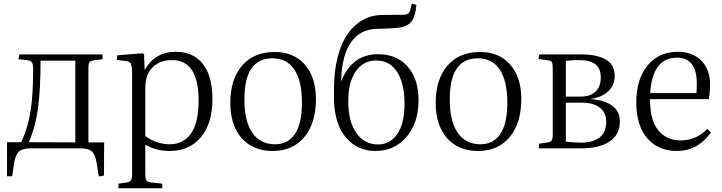

<svg xmlns="http://www.w3.org/2000/svg" viewBox="-20 -802 3902 1038"><path d="M514.2 151.9 503.9 87.9Q496.6 37.1 478.8 18.6Q460.9 0 415 0H146Q99.6 0 80.8 19Q62 38.1 55.2 85L45.9 150.9H18.1V-33.2H95.2Q131.8 -114.7 145.5 -203.1Q159.2 -291.5 159.2 -426.8Q159.2 -453.1 153.6 -463.1Q147.9 -473.1 130.9 -476.1L80.1 -481.9L84 -507.8H534.2V-481.9L487.8 -476.1Q469.2 -473.1 463.6 -465.1Q458 -457 458 -436V-32.2H543L542 147ZM136.2 -33.2 387.2 -32.2V-474.1H199.2Q199.2 -316.4 186 -223.1Q174.3 -124 136.2 -33.2Z M620.6 215.8V190.9L666.5 184.1Q682.1 181.6 688.2 172.6Q694.3 163.6 694.3 138.2V-404.8Q694.3 -443.4 687.7 -456.8Q681.2 -470.2 658.7 -472.2L611.3 -478L614.7 -502.9L750.5 -514.2L758.8 -508.8L761.7 -425.8H763.7Q818.8 -522 929.7 -522Q1024.4 -522 1076.4 -456.8Q1128.4 -391.6 1128.4 -266.1Q1128.4 -135.3 1066.4 -60.5Q1004.4 14.2 896.5 14.2Q822.8 14.2 765.6 -20V138.2Q765.6 163.6 771.2 172.9Q776.9 182.1 795.4 184.1L857.4 190.9V215.8ZM896.5 -22Q970.7 -22 1012.2 -79.8Q1053.7 -137.7 1053.7 -258.8Q1053.7 -477.1 909.7 -477.1Q843.8 -477.1 804.7 -437.7Q765.6 -398.4 765.6 -330.1V-66.9Q790.5 -46.9 825.7 -34.4Q860.8 -22 896.5 -22Z M1454.1 14.2Q1347.2 14.2 1286.1 -55.7Q1225.1 -125.5 1225.1 -246.1Q1225.1 -373.5 1288.8 -447.3Q1352.5 -521 1465.3 -521Q1568.4 -521 1628.2 -452.4Q1688 -383.8 1688 -267.1Q1688 -136.7 1625.5 -61.3Q1563 14.2 1454.1 14.2ZM1466.3 -22Q1537.1 -22 1574.7 -77.9Q1612.3 -133.8 1612.3 -246.1Q1612.3 -365.2 1571.3 -426Q1530.3 -486.8 1453.1 -486.8Q1301.3 -486.8 1301.3 -266.1Q1301.3 -145.5 1344.5 -83.7Q1387.7 -22 1466.3 -22Z M2010.7 14.2Q1938 14.2 1886 -24.7Q1834 -63.5 1809.3 -129.2Q1784.7 -194.8 1785.6 -279.8V-326.2Q1786.6 -422.9 1806.9 -498.5Q1827.1 -574.2 1862.3 -622.6Q1897.5 -670.9 1944.8 -696Q1992.2 -721.2 2048.8 -721.2Q2064.9 -721.2 2101.1 -721.7Q2137.2 -722.2 2158.7 -722.2Q2175.8 -722.2 2184.1 -727.1Q2192.4 -731.9 2196.8 -744.1Q2203.1 -765.1 2206.1 -782.2L2231 -775.9Q2226.6 -721.2 2210 -693.6Q2193.4 -666 2155.8 -655.8Q2128.9 -648.4 2015.6 -646Q1927.2 -643.1 1878.9 -575.4Q1830.6 -507.8 1824.7 -377.9L1823.7 -360.8Q1853 -434.1 1901.9 -471.4Q1950.7 -508.8 2024.9 -508.8Q2125 -508.8 2183.8 -442.1Q2242.7 -375.5 2242.7 -261.2Q2242.7 -137.2 2177.5 -61.5Q2112.3 14.2 2010.7 14.2ZM2023.9 -21Q2088.9 -21 2127.9 -77.6Q2167 -134.3 2167 -241.2Q2167 -351.6 2126.7 -413.3Q2086.4 -475.1 2013.7 -475.1Q1945.3 -475.1 1904.1 -417.2Q1862.8 -359.4 1862.8 -255.9Q1862.8 -143.6 1907 -82.3Q1951.2 -21 2023.9 -21Z M2564.5 14.2Q2457.5 14.2 2396.5 -55.7Q2335.4 -125.5 2335.4 -246.1Q2335.4 -373.5 2399.2 -447.3Q2462.9 -521 2575.7 -521Q2678.7 -521 2738.5 -452.4Q2798.3 -383.8 2798.3 -267.1Q2798.3 -136.7 2735.8 -61.3Q2673.3 14.2 2564.5 14.2ZM2576.7 -22Q2647.5 -22 2685.1 -77.9Q2722.7 -133.8 2722.7 -246.1Q2722.7 -365.2 2681.6 -426Q2640.6 -486.8 2563.5 -486.8Q2411.6 -486.8 2411.6 -266.1Q2411.6 -145.5 2454.8 -83.7Q2498 -22 2576.7 -22Z M2893.1 0V-24.9L2941.4 -32.2Q2957.5 -34.2 2962.9 -43.5Q2968.3 -52.7 2968.3 -78.1V-431.2Q2968.3 -456.5 2963.6 -465.3Q2959 -474.1 2942.4 -476.1L2891.1 -482.9L2895 -507.8H3123Q3206.5 -507.8 3254.9 -480.2Q3303.2 -452.6 3303.2 -392.1Q3303.2 -342.3 3269 -309.3Q3234.9 -276.4 3174.3 -267.1V-266.1Q3245.1 -261.2 3288.1 -231.7Q3331.1 -202.1 3331.1 -145Q3331.1 -74.2 3275.9 -37.1Q3220.7 0 3120.1 0ZM3039.1 -279.8H3119.1Q3171.4 -279.8 3199.7 -306.9Q3228 -334 3228 -382.8Q3228 -432.6 3198.2 -454.8Q3168.5 -477.1 3110.4 -477.1Q3077.1 -477.1 3039.1 -473.1ZM3122.1 -30.8Q3183.6 -30.8 3220.5 -58.3Q3257.3 -85.9 3257.3 -144Q3257.3 -193.8 3222.2 -220.5Q3187 -247.1 3126 -247.1H3039.1V-36.1Q3089.8 -30.8 3122.1 -30.8Z M3639.2 14.2Q3538.6 14.2 3479.2 -54.7Q3419.9 -123.5 3419.9 -249Q3419.9 -373.5 3480.7 -447.8Q3541.5 -522 3644 -522Q3725.1 -522 3772 -473.6Q3818.8 -425.3 3818.8 -346.2Q3818.8 -305.2 3812 -266.1H3494.1Q3493.7 -152.8 3538.3 -97.9Q3583 -43 3659.2 -43Q3743.7 -43 3804.2 -105L3823.2 -85.9Q3752.4 14.2 3639.2 14.2ZM3495.1 -298.8H3745.1Q3747.1 -315.9 3747.1 -350.1Q3747.1 -490.2 3639.2 -490.2Q3507.8 -490.2 3495.1 -298.8Z"/></svg>

Font: Literata Light
Style: Regular
Weight: 300
Designer: Latin by Veronika Burian and Jose Scaglione. Greek by Irene Vlachou. Cyrillic by Vera Evstafieva.
Foundry: TypeTogether
Version: Version 3.021